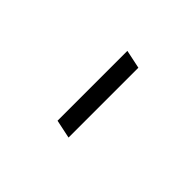

<svg xmlns="http://www.w3.org/2000/svg" viewBox="47 -589 556 556"><g transform="rotate(-45 325.0 -310.5)"><path d="M184 -282 196 -339H482L470 -282Z"/></g></svg>

Font: Azeret Mono Thin ExtraLight
Style: Italic
Weight: 250
Italic angle: -12°
Version: Version 1.002